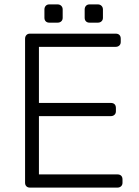

<svg xmlns="http://www.w3.org/2000/svg" viewBox="-20 -853 632 873"><path d="M242 -750H204Q194 -750 188 -756Q182 -762 182 -772V-810Q182 -820 188 -826.5Q194 -833 204 -833H242Q252 -833 258.5 -826.5Q265 -820 265 -810V-772Q265 -762 258.5 -756Q252 -750 242 -750ZM425 -750H387Q377 -750 371 -756Q365 -762 365 -772V-810Q365 -820 371 -826.5Q377 -833 387 -833H425Q435 -833 441.5 -826.5Q448 -820 448 -810V-772Q448 -762 441.5 -756Q435 -750 425 -750ZM537 -37V-22Q537 -12 530.5 -6Q524 0 514 0H116Q106 0 100 -6Q94 -12 94 -22V-677Q94 -687 100 -693.5Q106 -700 116 -700H506Q517 -700 523 -694Q529 -688 529 -677V-662Q529 -652 522.5 -646Q516 -640 506 -640H157V-385H484Q495 -385 501 -379Q507 -373 507 -362V-347Q507 -337 500.5 -331Q494 -325 484 -325H157V-60H514Q525 -60 531 -54Q537 -48 537 -37Z"/></svg>

Font: Rubik
Style: Regular
Weight: 300
Designer: Hubert & Fischer
Foundry: Hubert & Fischer
Version: Version 1.100